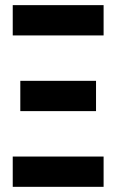

<svg xmlns="http://www.w3.org/2000/svg" viewBox="-20 -723 450 743"><path d="M29.3 -585.9V-703.1H380.9V-585.9ZM29.3 0V-117.2H380.9V0ZM58.6 -293V-410.2H351.6V-293Z"/></svg>

Font: Gerhaus
Style: Regular
Weight: 400
Designer: GGBotNet
Foundry: GGBotNet
Version: 1.01